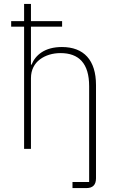

<svg xmlns="http://www.w3.org/2000/svg" viewBox="-20 -760 602 980"><path d="M350 169H435V-320C435 -437 382 -489 289 -489C249 -489 212 -478 184 -457C156 -436 138 -404 138 -361V0H103V-624H37V-652H103V-740H138V-652H297V-624H138V-430H141C161 -479 208 -520 296 -520C408 -520 470 -453 470 -326V150C470 183 454 200 421 200H350Z"/></svg>

Font: Plexus Sans ExtraLight
Style: Regular
Weight: 250
Version: Version 2.001;PS 002.001;hotconv 1.0.70;makeotf.lib2.5.58329